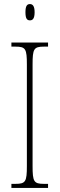

<svg xmlns="http://www.w3.org/2000/svg" viewBox="-20 -923 293 943"><path d="M127 -823C140 -823 150 -831 150 -863C150 -894 140 -903 127 -903C113 -903 105 -894 105 -863C105 -831 113 -823 127 -823ZM36 0H216V-20H196C146 -20 140 -31 140 -108V-606C140 -683 146 -694 196 -694H216V-714H36V-694H56C106 -694 112 -683 112 -606V-108C112 -31 106 -20 56 -20H36Z"/></svg>

Font: Noto Serif Hebrew ExtraCondensed Thin
Style: Regular
Weight: 100
Width: 2
Designer: Monotype Design Team
Foundry: Monotype Imaging Inc.
Version: Version 2.004